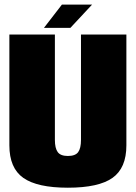

<svg xmlns="http://www.w3.org/2000/svg" viewBox="-20 -828 604 850"><path d="M280.5 3Q416.5 3 478 -40.5Q539.5 -84 539.5 -184.5V-675H338.5V-208.5Q338.5 -171.5 326 -154.5Q313.5 -137.5 280.5 -137.5Q248 -137.5 235.5 -154.8Q223 -172 223 -208.5V-675H21.5V-184.5Q21.5 -84 83.2 -40.5Q145 3 280.5 3ZM174.5 -704.5H267.5L366.5 -807.5H254ZM199 -704.5H291.5L387.5 -807.5H277.5Z"/></svg>

Font: Anybody Condensed Black
Style: Regular
Weight: 900
Width: 3
Designer: Tyler Finck
Foundry: Etcetera Type Company
Version: Version 1.113;gftools[0.9.25]